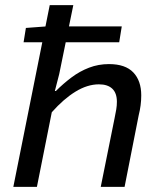

<svg xmlns="http://www.w3.org/2000/svg" viewBox="-20 -729 640 749"><path d="M32 0 174 -709H266L211 -440L194 -374H198Q227 -403 259 -427Q291 -451 327.5 -465Q364 -479 405 -479Q469 -479 500 -446.5Q531 -414 531 -357Q531 -337 528.5 -318Q526 -299 521 -279L466 0H373L427 -268Q431 -287 433.5 -302Q436 -317 436 -332Q436 -366 418 -383Q400 -400 366 -400Q321 -400 274.5 -371.5Q228 -343 182 -291L124 0ZM72 -564 81 -620 161 -626H455L445 -564Z"/></svg>

Font: Source Code Pro ExtraLight Medium
Style: Italic
Weight: 500
Italic angle: -11°
Monospace: yes
Version: Version 1.016;hotconv 1.0.116;makeotfexe 2.5.65601